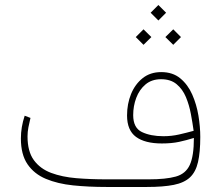

<svg xmlns="http://www.w3.org/2000/svg" viewBox="-20 -743 877 763"><path d="M609.4 -723.1 640.1 -692.4 609.4 -661.6 578.6 -692.4ZM668.5 -626.5 699.2 -595.7 668.5 -564.9 637.2 -595.7ZM550.3 -626.5 581.5 -595.7 550.3 -564.9 519.5 -595.7ZM750.5 -194.8Q720.7 -185.5 691.4 -179.2Q662.1 -172.9 623 -172.9Q556.2 -172.9 520.5 -199Q484.9 -225.1 484.9 -284.2Q484.9 -330.1 500.7 -369.1Q516.6 -408.2 546.9 -432.4Q577.1 -456.5 620.6 -456.5Q666.5 -456.5 696.5 -431.6Q726.6 -406.7 743.9 -367.4Q761.2 -328.1 768.6 -283.4Q775.9 -238.8 775.9 -198.7Q775.9 -137.7 766.8 -98.6Q757.8 -59.6 734.9 -38.1Q711.9 -16.6 670.4 -8.3Q628.9 0 564.5 0H402.3Q332 0 270.5 -6.3Q209 -12.7 162.4 -32.2Q115.7 -51.8 89.4 -90.3Q63 -128.9 63 -192.9Q63 -237.8 78.1 -283.2L101.1 -274.4Q96.7 -255.9 93 -237.5Q89.4 -219.2 89.4 -201.2Q89.4 -141.1 114.5 -106.7Q139.6 -72.3 183.3 -55.9Q227.1 -39.6 283.4 -34.9Q339.8 -30.3 402.3 -30.3H570.3Q639.2 -30.3 678.5 -41.3Q717.8 -52.2 734.1 -87.4Q750.5 -122.6 750.5 -194.8ZM629.4 -201.7Q661.6 -201.7 691.4 -208.5Q721.2 -215.3 749.5 -223.1Q745.1 -254.9 738.5 -290.3Q731.9 -325.7 718.8 -357.2Q705.6 -388.7 681.9 -408.4Q658.2 -428.2 620.1 -428.2Q583 -428.2 558.3 -407.5Q533.7 -386.7 521.5 -354.2Q509.3 -321.8 509.3 -285.6Q509.3 -234.9 543.9 -218.3Q578.6 -201.7 629.4 -201.7Z"/></svg>

Font: Vazirmatn FD Thin
Style: Regular
Weight: 100
Designer: Saber Rastikerdar
Foundry: Saber Rastikerdar
Version: Version 33.003